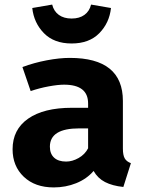

<svg xmlns="http://www.w3.org/2000/svg" viewBox="-20 -802 640 839"><path d="M552 -89 519 15Q471 10 439 -6.5Q407 -23 389 -55Q359 -20 313 -1.5Q267 17 215 17Q133 17 84 -29.5Q35 -76 35 -150Q35 -236 103 -283.5Q171 -331 294 -331H365V-350Q365 -432 260 -432Q233 -432 192.5 -424.5Q152 -417 114 -404L78 -509Q129 -528 184.5 -538.5Q240 -549 285 -549Q517 -549 517 -361V-153Q517 -124 525 -110Q533 -96 552 -89ZM365 -154V-241H326Q198 -241 198 -161Q198 -130 216.5 -113Q235 -96 269 -96Q296 -96 323.5 -111.5Q351 -127 365 -154ZM121 -767 208 -782Q215 -753 237 -737Q259 -721 293 -721Q327 -721 349 -737Q371 -753 378 -782L465 -767Q458 -702 414 -657Q370 -612 293 -612Q216 -612 172 -657Q128 -702 121 -767Z"/></svg>

Font: Fira Mono
Style: Bold
Weight: 700
Monospace: yes
Designer: Carrois Corporate & Edenspiekermann AG
Foundry: Carrois Corporate GbR & Edenspiekermann AG
Version: Version 3.206